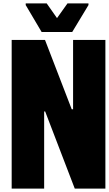

<svg xmlns="http://www.w3.org/2000/svg" viewBox="-20 -1024 643 1135"><path d="M49 91V-788H246L404 -378H412V-788H603V91H422L247 -365H241V91ZM226 -835 132 -994V-1004H256L317 -917L379 -1004H503V-994L407 -835Z"/></svg>

Font: Farlight84_Sys_V01
Style: Bold
Weight: 700
Designer: Monotype Design Team, Nadine Chahine and Nizar Qandah
Foundry: Monotype Imaging Inc.
Version: Version 2.004;October 31, 2024;FontCreator 14.0.0.2814 64-bi